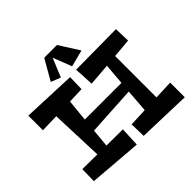

<svg xmlns="http://www.w3.org/2000/svg" viewBox="-218 -1176 1430 1430"><g transform="rotate(-45 497.0 -461.0)"><path d="M958 13.2 538.1 0 535.2 -124 679.2 -129.9 692.9 -312 304.2 -289.1 291 -145 462.9 -144 456.1 9.8 37.1 -23.9 40 -147.9 196.8 -146 181.2 -564 37.1 -560.1V-713.9L460 -696.8L457 -573.2L331.1 -568.8L314 -396H700.2L713.9 -563L539.1 -548.8L530.8 -704.1L954.1 -708L958 -584L808.1 -570.8V-134.8L958 -141.1ZM660.2 -777.3 527.8 -743.2 470.2 -891.1 409.2 -743.2 333 -773.4 425.8 -935.1H560.1Z"/></g></svg>

Font: Peralta
Style: Regular
Weight: 400
Designer: Astigmatic (AOETI)
Foundry: Astigmatic (AOETI)
Version: Version 1.000